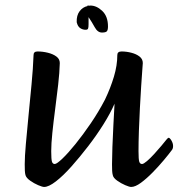

<svg xmlns="http://www.w3.org/2000/svg" viewBox="-20 -728 706 761"><path d="M155 13Q148 13 131.5 6Q115 -1 99.5 -12Q84 -23 81 -34Q79 -41 78.5 -51.5Q78 -62 78 -77Q78 -107 82.5 -157.5Q87 -208 93 -269.5Q99 -331 105 -393.5Q111 -456 113 -510Q113 -524 129 -524Q149 -524 169.5 -519Q190 -514 203.5 -504Q217 -494 217 -478Q216 -440 210.5 -392Q205 -344 198.5 -294.5Q192 -245 187.5 -201.5Q183 -158 183 -129Q183 -96 186 -87Q189 -78 197 -78Q205 -78 227.5 -99.5Q250 -121 279.5 -157.5Q309 -194 340 -239.5Q371 -285 396 -333Q418 -379 431.5 -424Q445 -469 445 -510Q445 -524 462 -524Q481 -524 500.5 -519Q520 -514 533 -504Q546 -494 546 -478Q546 -476 544 -450.5Q542 -425 539.5 -385.5Q537 -346 534.5 -299.5Q532 -253 530.5 -208.5Q529 -164 529 -129Q529 -96 532 -87Q535 -78 543 -78Q549 -78 562.5 -89.5Q576 -101 591.5 -118Q607 -135 620 -150.5Q633 -166 640 -175Q646 -182 648 -182Q653 -182 659.5 -171Q666 -160 666 -149Q666 -139 661 -133Q650 -118 629.5 -93.5Q609 -69 585 -44.5Q561 -20 538.5 -3.5Q516 13 500 13Q493 13 476.5 6Q460 -1 444.5 -12Q429 -23 427 -34Q425 -41 424.5 -51.5Q424 -62 424 -77Q424 -102 425.5 -145Q427 -188 429.5 -234Q432 -280 434 -317Q418 -280 390.5 -236Q363 -192 329.5 -148.5Q296 -105 263 -68Q230 -31 201.5 -9Q173 13 155 13ZM384 -599Q367 -599 355.5 -620Q344 -641 331 -660Q331 -654 331 -647Q331 -640 331 -632Q331 -619 329 -614.5Q327 -610 319 -610Q308 -610 298 -616.5Q288 -623 284 -640Q283 -667 295.5 -683.5Q308 -700 327 -704Q328 -708 329 -708Q330 -708 330 -705Q334 -706 338 -706Q363 -706 385.5 -684.5Q408 -663 408 -623Q408 -609 403.5 -604Q399 -599 384 -599Z"/></svg>

Font: BriemHand
Style: Regular
Weight: 400
Designer: Gunnlaugur SE Briem, Eben Sorkin
Foundry: Sorkin Type
Version: Version 1.001; ttfautohint (v1.8.4.7-5d5b)